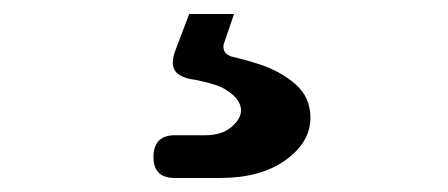

<svg xmlns="http://www.w3.org/2000/svg" viewBox="-20 -42 640 274"><path d="M230 212Q214 212 206.5 204.5Q199 197 199 182Q199 167 206.5 159Q214 151 230 151H273Q296 151 310 139.5Q324 128 324 115Q323 96 295 82Q280 76 259 72Q236 69 229.5 58.5Q223 48 231 28L250 -22H314L301 16Q297 25 300.5 31.5Q304 38 316 40Q333 44 351 50Q381 60 402 78.5Q423 97 423 126Q423 161 387.5 186.5Q352 212 294 212Z"/></svg>

Font: Maple Mono SemiBold
Style: Regular
Weight: 600
Monospace: yes
Designer: subframe7536
Version: Version 7.000